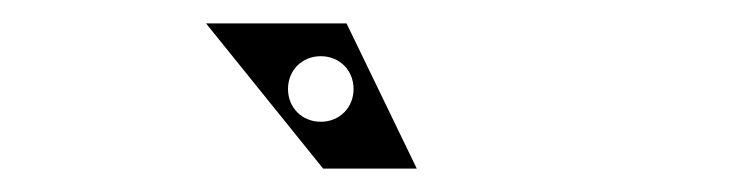

<svg xmlns="http://www.w3.org/2000/svg" viewBox="-20 -712 640 164"><path d="M256 -568H336L276 -692H156ZM254 -608C238 -608 226 -620 226 -636C226 -652 238 -664 254 -664C270 -664 282 -652 282 -636C282 -620 270 -608 254 -608Z"/></svg>

Font: Apfel Grotezk Brukt
Style: Regular
Weight: 300
Designer: Luigi Gorlero
Foundry: © 2023, Luigi Gorlero & Collletttivo
Version: Version 2.000;Glyphs 3.2 (3217)